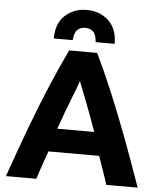

<svg xmlns="http://www.w3.org/2000/svg" viewBox="-60 -966 841 1018"><g transform="rotate(5 360.5 -457.5)"><path d="M10 0Q62 -149 107.5 -270Q153 -391 196.5 -494Q240 -597 286 -693H435Q481 -597 524.5 -493.5Q568 -390 613.5 -269.5Q659 -149 711 0H544Q533 -36 519.5 -74Q506 -112 493 -150H223Q210 -112 196.5 -74Q183 -36 172 0ZM259 -274H456Q424 -364 396.5 -435Q369 -506 357 -536Q347 -506 319 -435Q291 -364 259 -274ZM199 -749Q199 -829 245.5 -872Q292 -915 361 -915Q430 -915 476.5 -872Q523 -829 523 -749H422Q419 -791 402 -805.5Q385 -820 361 -820Q337 -820 320 -805.5Q303 -791 300 -749Z"/></g></svg>

Font: Ubuntu Sans ExtraBold
Style: Regular
Weight: 800
Designer: Dalton Maag Ltd
Foundry: Dalton Maag Ltd
Version: Version 1.006; ttfautohint (v1.8.4.7-5d5b)